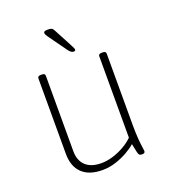

<svg xmlns="http://www.w3.org/2000/svg" viewBox="-133 -817 822 922"><g transform="rotate(-20 278.5 -356.0)"><path d="M234 6Q166 6 130 -28.5Q94 -63 94 -128V-513Q94 -519 98 -522Q102 -525 111 -525H115Q124 -525 128 -522Q132 -519 132 -513V-128Q132 -79 160 -53Q188 -27 240 -27Q268 -27 298 -36Q328 -45 356.5 -61Q385 -77 405 -97V-513Q405 -519 409 -522Q413 -525 422 -525H426Q435 -525 439 -522Q443 -519 443 -513V-150Q443 -106 445.5 -76.5Q448 -47 450.5 -31.5Q453 -16 453 -12Q453 -9 452 -6.5Q451 -4 449 -2.5Q447 -1 444 -0.5Q441 0 437 0Q429 0 424.5 -3.5Q420 -7 417 -20.5Q414 -34 408 -63Q392 -48 364 -32Q336 -16 302.5 -5Q269 6 234 6ZM298 -576Q294 -576 290 -577.5Q286 -579 281.5 -583Q277 -587 271 -595L225 -659Q212 -677 203.5 -689Q195 -701 195 -708Q195 -713 199.5 -715.5Q204 -718 214 -718Q226 -718 232 -716.5Q238 -715 242 -709.5Q246 -704 252 -692L294 -613Q301 -600 304 -593Q307 -586 307 -583Q307 -579 304.5 -577.5Q302 -576 298 -576Z"/></g></svg>

Font: Asap Thin
Style: Regular
Weight: 250
Designer: Pablo Cosgaya
Foundry: Omnibus-Type
Version: Version 3.001